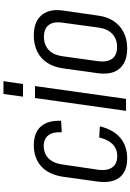

<svg xmlns="http://www.w3.org/2000/svg" viewBox="162 -930 774 1139"><g transform="rotate(-90 549.5 -360.0)"><path d="M179 7Q128 7 95 -13Q62 -33 48.5 -72Q35 -111 42 -166L71 -374Q79 -429 103.5 -468Q128 -507 167.5 -527Q207 -547 257 -547Q332 -547 369 -505.5Q406 -464 403 -385L335 -381Q338 -433 317 -460.5Q296 -488 253 -488Q224 -488 200.5 -475Q177 -462 163 -437.5Q149 -413 144 -379L112 -161Q106 -110 127 -81Q148 -52 193 -52Q236 -52 264 -79.5Q292 -107 304 -159L370 -155Q351 -76 302.5 -34.5Q254 7 179 7Z M609 -540 533 0H462L538 -540ZM638 -727 621 -611H546L562 -727Z M832 7Q778 7 742.5 -13.5Q707 -34 692.5 -72.5Q678 -111 685 -166L714 -374Q722 -429 747.5 -468Q773 -507 814.5 -527Q856 -547 910 -547Q964 -547 999 -526.5Q1034 -506 1049.5 -467.5Q1065 -429 1057 -374L1027 -166Q1020 -111 994 -72.5Q968 -34 927 -13.5Q886 7 832 7ZM841 -53Q888 -53 918.5 -81.5Q949 -110 956 -163L985 -377Q993 -431 970.5 -459Q948 -487 901 -487Q870 -487 845.5 -474.5Q821 -462 806 -437.5Q791 -413 786 -377L756 -163Q750 -110 771.5 -81.5Q793 -53 841 -53Z"/></g></svg>

Font: Pathway Extreme Condensed Light
Style: Italic
Weight: 300
Width: 3
Italic angle: -8°
Version: Version 1.001;gftools[0.9.26]